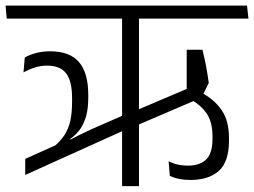

<svg xmlns="http://www.w3.org/2000/svg" viewBox="-38 -650 888 670"><path d="M829 -585 824 -630.5H-18.5L-14.5 -585ZM649.5 -355 432 -262.5 433.5 -210 664.5 -309ZM668.5 -476.5H613.5V-306.5L666.5 -312L690.5 -360.5Q686 -393.5 681 -419.8Q676 -446 668.5 -476.5ZM554.5 -36.5Q570 -29 587.5 -25.5Q605 -22 626 -22Q690.5 -22 725.8 -53.8Q761 -85.5 761 -159V-169.5Q761 -227 736.5 -264.2Q712 -301.5 664.5 -327L626.5 -304Q664.5 -282 684 -252.8Q703.5 -223.5 703.5 -174.5V-165Q703.5 -115 681.5 -93.5Q659.5 -72 617.5 -72Q598.5 -72 582 -75.8Q565.5 -79.5 550.5 -87.5ZM447 -0.5V-598.5H388V-0.5ZM401 -198 400 -251 281 -199Q257 -188 237.5 -178.2Q218 -168.5 198.5 -157.5L189 -158L50 -95.5V-39.5ZM210 -157 207.5 -165.5Q228 -180 241.8 -199.5Q255.5 -219 262.8 -245.8Q270 -272.5 270 -309V-319.5Q270 -395.5 237.8 -433.2Q205.5 -471 137 -471Q111.5 -471 89 -465.2Q66.5 -459.5 48.5 -449.5L44 -397.5Q64.5 -408.5 84.5 -414.8Q104.5 -421 127 -421Q172 -421 192.8 -394Q213.5 -367 213.5 -307.5V-295Q213.5 -255.5 207.2 -228Q201 -200.5 187.5 -179.5Q174 -158.5 151 -139Z"/></svg>

Font: Anek Devanagari Medium Light
Style: Regular
Weight: 300
Version: Version 1.003